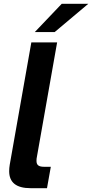

<svg xmlns="http://www.w3.org/2000/svg" viewBox="-20 -985 482 1005"><path d="M140 0Q28 0 28 -89Q28 -105 31 -123L144 -763H279L173 -163Q171 -156 171 -143Q171 -126 180.5 -119Q190 -112 210 -112H246L226 0ZM266 -817H162L303 -965H442Z"/></svg>

Font: Open Sauce One
Style: Bold Italic
Weight: 700
Italic angle: -10°
Designer: Alfredo Marco Pradil
Foundry: Creative Sauce Fz LLC
Version: Version 1.477